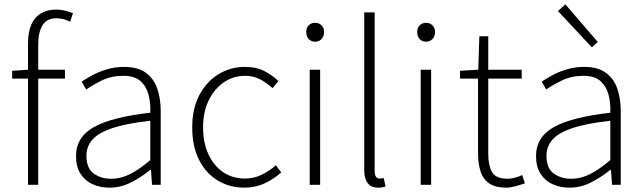

<svg xmlns="http://www.w3.org/2000/svg" viewBox="-20 -851 2966 884"><path d="M109 0V-650Q109 -703 124 -737.5Q139 -772 168.5 -789.5Q198 -807 239 -807Q257 -807 277 -802.5Q297 -798 316 -790L303 -751Q272 -767 240 -767Q196 -767 176 -735Q156 -703 156 -646V0ZM36 -489V-525L110 -530H279V-489Z M484 13Q442 13 407 -2.5Q372 -18 351 -50.5Q330 -83 330 -132Q330 -220 412.5 -266Q495 -312 672 -332Q674 -374 664.5 -412.5Q655 -451 628 -476.5Q601 -502 548 -502Q493 -502 449 -480.5Q405 -459 377 -439L356 -475Q375 -488 404 -504Q433 -520 471 -531.5Q509 -543 552 -543Q615 -543 652 -515.5Q689 -488 704.5 -442Q720 -396 720 -340V0H680L675 -69H672Q632 -36 584 -11.5Q536 13 484 13ZM491 -28Q537 -28 580 -50Q623 -72 672 -114V-295Q563 -283 498.5 -261.5Q434 -240 406 -208.5Q378 -177 378 -134Q378 -76 411.5 -52Q445 -28 491 -28Z M1105 13Q1037 13 983 -19.5Q929 -52 897 -114Q865 -176 865 -264Q865 -353 899 -415.5Q933 -478 988 -510.5Q1043 -543 1107 -543Q1161 -543 1198.5 -523Q1236 -503 1262 -478L1235 -445Q1209 -469 1178 -485.5Q1147 -502 1108 -502Q1054 -502 1010 -471.5Q966 -441 940.5 -388Q915 -335 915 -264Q915 -194 939.5 -141Q964 -88 1007 -58.5Q1050 -29 1108 -29Q1150 -29 1186 -47Q1222 -65 1250 -90L1275 -57Q1241 -27 1198.5 -7Q1156 13 1105 13Z M1406 0V-530H1454V0ZM1431 -659Q1413 -659 1401.5 -671Q1390 -683 1390 -704Q1390 -723 1401.5 -734.5Q1413 -746 1431 -746Q1448 -746 1460 -734.5Q1472 -723 1472 -704Q1472 -683 1460 -671Q1448 -659 1431 -659Z M1720 13Q1699 13 1685.5 4Q1672 -5 1664.5 -23Q1657 -41 1657 -69V-794H1705V-63Q1705 -46 1711 -37.5Q1717 -29 1727 -29Q1731 -29 1735 -29.5Q1739 -30 1747 -31L1755 8Q1747 10 1740 11.5Q1733 13 1720 13Z M1917 0V-530H1965V0ZM1942 -659Q1924 -659 1912.5 -671Q1901 -683 1901 -704Q1901 -723 1912.5 -734.5Q1924 -746 1942 -746Q1959 -746 1971 -734.5Q1983 -723 1983 -704Q1983 -683 1971 -671Q1959 -659 1942 -659Z M2311 13Q2261 13 2232.5 -6.5Q2204 -26 2192.5 -62Q2181 -98 2181 -146V-489H2098V-525L2182 -530L2187 -684H2228V-530H2382V-489H2228V-141Q2228 -91 2245 -59.5Q2262 -28 2318 -28Q2333 -28 2351.5 -33Q2370 -38 2384 -45L2397 -7Q2374 1 2351 7Q2328 13 2311 13Z M2602 13Q2560 13 2525 -2.5Q2490 -18 2469 -50.5Q2448 -83 2448 -132Q2448 -220 2530.5 -266Q2613 -312 2790 -332Q2792 -374 2782.5 -412.5Q2773 -451 2746 -476.5Q2719 -502 2666 -502Q2611 -502 2567 -480.5Q2523 -459 2495 -439L2474 -475Q2493 -488 2522 -504Q2551 -520 2589 -531.5Q2627 -543 2670 -543Q2733 -543 2770 -515.5Q2807 -488 2822.5 -442Q2838 -396 2838 -340V0H2798L2793 -69H2790Q2750 -36 2702 -11.5Q2654 13 2602 13ZM2609 -28Q2655 -28 2698 -50Q2741 -72 2790 -114V-295Q2681 -283 2616.5 -261.5Q2552 -240 2524 -208.5Q2496 -177 2496 -134Q2496 -76 2529.5 -52Q2563 -28 2609 -28ZM2705 -633 2549 -800 2583 -831 2732 -658Z"/></svg>

Font: Noto Sans JP ExtraLight
Style: Regular
Weight: 250
Designer: Ryoko NISHIZUKA  (kana, bopomofo & ideographs); Paul D. Hunt (Latin, Greek & Cyrillic); Sandoll Communications , Soo-you
Foundry: Adobe
Version: Version 2.004-H2;hotconv 1.0.118;makeotfexe 2.5.65603